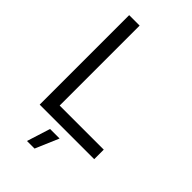

<svg xmlns="http://www.w3.org/2000/svg" viewBox="-275 -817 1106 1106"><g transform="rotate(45 277.5 -264.5)"><path d="M84 -729H169.1V-53.9L149.1 -77.6H528.3V0H84ZM225.4 57H303L242.1 199.9H180.3Z"/></g></svg>

Font: Mona Sans VF XLt
Style: Regular
Weight: 200
Designer: Deni Anggara
Foundry: GitHub
Version: Version 2.000;Glyphs 3.2.3 (3260)